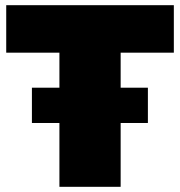

<svg xmlns="http://www.w3.org/2000/svg" viewBox="-20 -720 694 740"><path d="M209 0V-246H103V-382H209V-517H4V-700H650V-517H445V-382H550V-246H445V0Z"/></svg>

Font: Montserrat Thin Black
Style: Regular
Weight: 900
Version: Version 9.000